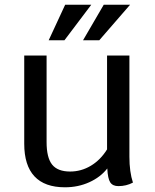

<svg xmlns="http://www.w3.org/2000/svg" viewBox="-20 -786 657 816"><path d="M545 -10Q517 5 483 5Q459 5 448.5 -11Q438 -27 436 -70Q407 -33 359.5 -11.5Q312 10 256 10Q170 10 126.5 -36.5Q83 -83 83 -175V-550H178V-182Q178 -116 201.5 -86.5Q225 -57 278 -57Q325 -57 366 -81.5Q407 -106 435 -151V-550H530V-120Q530 -55 545 -10ZM257 -766H368L254 -615H187ZM421 -766H533L402 -615H333Z"/></svg>

Font: Krub Medium
Style: Regular
Weight: 500
Designer: Ekaluck Peanpanawate
Foundry: Cadson Demak Co.,Ltd.
Version: Version 1.000; ttfautohint (v1.6)